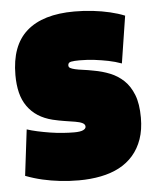

<svg xmlns="http://www.w3.org/2000/svg" viewBox="-46 -599 522 649"><g transform="rotate(-5 215.5 -275.0)"><path d="M16 -21 35 -177Q50 -172 70.5 -167.5Q91 -163 113 -159.5Q135 -156 156 -154.5Q177 -153 194 -153Q215 -153 224.5 -157.5Q234 -162 234 -169Q234 -177 225 -181.5Q216 -186 200.5 -188.5Q185 -191 165.5 -194Q146 -197 125 -202Q97 -209 76 -222.5Q55 -236 40.5 -256.5Q26 -277 19.5 -303.5Q13 -330 13 -363Q13 -463 68 -511.5Q123 -560 230 -560Q262 -560 292.5 -556.5Q323 -553 350.5 -546.5Q378 -540 400 -531L375 -371Q353 -379 330.5 -383.5Q308 -388 284 -391Q260 -394 233 -394Q215 -394 204.5 -392Q194 -390 194 -380Q194 -374 199.5 -371Q205 -368 215.5 -365.5Q226 -363 242 -361Q258 -359 278 -355Q307 -350 333 -339.5Q359 -329 379 -310Q399 -291 411 -260.5Q423 -230 423 -183Q423 -142 412 -110.5Q401 -79 381 -56Q361 -33 333.5 -18.5Q306 -4 271 3Q236 10 196 10Q163 10 132.5 6.5Q102 3 73.5 -3.5Q45 -10 16 -21Z"/></g></svg>

Font: Georama SemiCondensed Black
Style: Regular
Weight: 900
Width: 4
Designer: Jean-Baptiste Levee
Foundry: Production Type
Version: Version 1.001